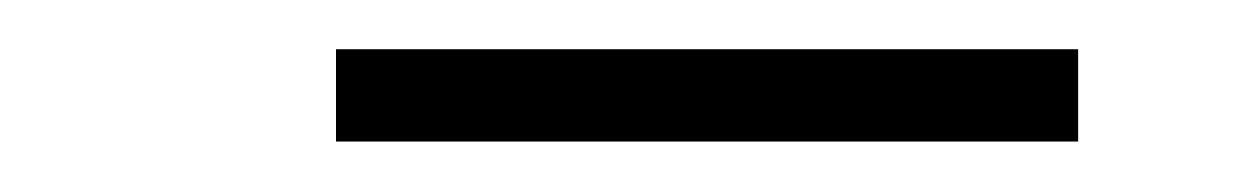

<svg xmlns="http://www.w3.org/2000/svg" viewBox="-20 -734 505 78"><path d="M116.5 -676.5V-714H418V-676.5Z"/></svg>

Font: Imbue Thin 10pt
Style: Bold
Weight: 700
Version: Version 1.102